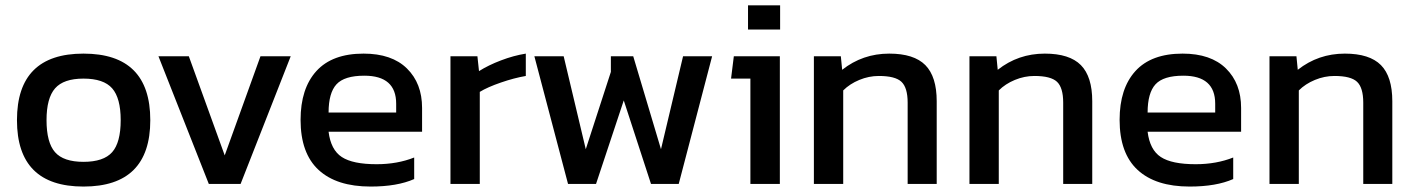

<svg xmlns="http://www.w3.org/2000/svg" viewBox="-20 -683 5249 713"><path d="M290 9.8Q43 9.8 43 -236.8Q43 -483.9 290 -483.9Q538.1 -483.9 538.1 -236.8Q538.1 9.8 290 9.8ZM290 -82Q364.7 -82 396.5 -117.9Q428.2 -153.8 428.2 -236.8Q428.2 -318.8 396.5 -355Q364.7 -391.1 290 -391.1Q216.3 -391.1 184.6 -355Q152.8 -318.8 152.8 -236.8Q152.8 -153.8 184.3 -117.9Q215.8 -82 290 -82Z M755.4 0 568.4 -474.1H681.2L814.5 -106L947.3 -474.1H1059.6L873.5 0Z M1356.4 9.8Q1230 9.8 1163.1 -52Q1096.2 -113.8 1096.2 -237.8Q1096.2 -354.5 1155 -419.2Q1213.9 -483.9 1330.1 -483.9Q1435.1 -483.9 1491.2 -428.7Q1547.4 -373.5 1547.4 -282.2V-193.8H1200.2Q1208.5 -126.5 1249.3 -99.9Q1290 -73.2 1378.4 -73.2Q1455.6 -73.2 1518.1 -98.1V-18.1Q1455.1 9.8 1356.4 9.8ZM1200.2 -265.1H1451.2V-297.9Q1451.2 -401.9 1333 -401.9Q1258.8 -401.9 1229.5 -369.9Q1200.2 -337.9 1200.2 -265.1Z M1652.8 0V-474.1H1752.9L1758.8 -418.9Q1793.5 -440.9 1840.3 -458.7Q1887.2 -476.6 1932.6 -483.9V-400.9Q1889.6 -393.6 1840.1 -376.5Q1790.5 -359.4 1761.7 -341.8V0Z M2089.4 0 1964.4 -474.1H2073.2L2155.3 -128.9L2248.5 -416V-474.1H2331.5L2434.6 -128.9L2516.6 -474.1H2624.5L2500.5 0H2397.5L2296.4 -310.1L2193.4 0Z M2757.8 -573.2V-663.1H2877V-573.2ZM2766.6 0V-391.1H2694.8L2705.1 -474.1H2876V0Z M3002.4 0V-474.1H3102.5L3107.4 -423.8Q3183.6 -483.9 3282.2 -483.9Q3374 -483.9 3416.3 -441.2Q3458.5 -398.4 3458.5 -307.1V0H3350.6V-301.8Q3350.6 -357.4 3327.6 -379.2Q3304.7 -400.9 3243.7 -400.9Q3206.5 -400.9 3171.1 -386.2Q3135.7 -371.6 3111.3 -347.2V0Z M3580.1 0V-474.1H3680.2L3685.1 -423.8Q3761.2 -483.9 3859.9 -483.9Q3951.7 -483.9 3993.9 -441.2Q4036.1 -398.4 4036.1 -307.1V0H3928.2V-301.8Q3928.2 -357.4 3905.3 -379.2Q3882.3 -400.9 3821.3 -400.9Q3784.2 -400.9 3748.8 -386.2Q3713.4 -371.6 3689 -347.2V0Z M4397.9 9.8Q4271.5 9.8 4204.6 -52Q4137.7 -113.8 4137.7 -237.8Q4137.7 -354.5 4196.5 -419.2Q4255.4 -483.9 4371.6 -483.9Q4476.6 -483.9 4532.7 -428.7Q4588.9 -373.5 4588.9 -282.2V-193.8H4241.7Q4250 -126.5 4290.8 -99.9Q4331.5 -73.2 4419.9 -73.2Q4497.1 -73.2 4559.6 -98.1V-18.1Q4496.6 9.8 4397.9 9.8ZM4241.7 -265.1H4492.7V-297.9Q4492.7 -401.9 4374.5 -401.9Q4300.3 -401.9 4271 -369.9Q4241.7 -337.9 4241.7 -265.1Z M4694.3 0V-474.1H4794.4L4799.3 -423.8Q4875.5 -483.9 4974.1 -483.9Q5065.9 -483.9 5108.2 -441.2Q5150.4 -398.4 5150.4 -307.1V0H5042.5V-301.8Q5042.5 -357.4 5019.5 -379.2Q4996.6 -400.9 4935.5 -400.9Q4898.4 -400.9 4863 -386.2Q4827.6 -371.6 4803.2 -347.2V0Z"/></svg>

Font: Kanit
Style: Regular
Weight: 400
Designer: Katatrad Team
Foundry: CadsonDemak
Version: Version 1.000;PS 001.000;hotconv 1.0.88;makeotf.lib2.5.64775